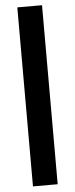

<svg xmlns="http://www.w3.org/2000/svg" viewBox="-61 -741 385 983"><g transform="rotate(-5 131.0 -250.0)"><path d="M194.5 209.5H67.5V-710.5H194.5Z"/></g></svg>

Font: Anek Bangla
Style: Bold
Weight: 700
Designer: Sulekha Rajkumar (Bangla), Yesha Goshar (Latin)
Foundry: Ek Type
Version: Version 1.003